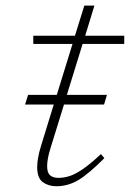

<svg xmlns="http://www.w3.org/2000/svg" viewBox="-20 -636 451 666"><path d="M143.5 -59.5Q143.5 -36.5 154 -27.8Q164.5 -19 182.5 -19Q200.5 -19 219.8 -24.8Q239 -30.5 265.2 -48Q291.5 -65.5 330 -101.5L342 -87.5Q288 -33 252 -11.5Q216 10 175.5 10Q148 10 128.5 -4.2Q109 -18.5 109 -56.5Q109 -86.5 122 -129L166.5 -273.5H67L77.5 -307H177L231.5 -483.5H95.5V-512H240L272.5 -616.5H307.5L275.5 -512H411V-483.5H266.5L212 -307H351L341 -273.5H202L155.5 -123Q149 -102.5 146.2 -86.8Q143.5 -71 143.5 -59.5Z"/></svg>

Font: Newsreader Caption ExtraLight
Style: Italic
Weight: 275
Italic angle: -17°
Designer: Hugues Gentile
Foundry: Production Type
Version: Version 1.001